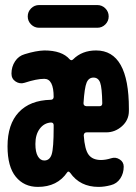

<svg xmlns="http://www.w3.org/2000/svg" viewBox="-20 -730 540 760"><path d="M134.8 -710H365.2Q383.8 -710 397 -696.8Q410.2 -683.6 410.2 -665Q410.2 -646.5 397 -633.3Q383.8 -620.1 365.2 -620.1H134.8Q116.2 -620.1 103 -633.3Q89.8 -646.5 89.8 -665Q89.8 -683.6 103 -696.8Q116.2 -710 134.8 -710ZM374 -309.6Q384.8 -309.6 384.8 -321.3Q383.8 -382.8 376.5 -402.8Q369.1 -422.9 350.1 -422.9Q331.1 -422.9 322.8 -402.8Q314.5 -382.8 310.5 -321.3Q310.5 -310.5 322.3 -309.6ZM192.4 -224.6V-234.4Q192.4 -245.1 181.6 -245.1Q154.3 -243.2 137.2 -220.2Q120.1 -197.3 120.1 -160.2Q120.1 -127.9 129.9 -111.3Q139.6 -94.7 155.3 -94.7Q176.8 -94.7 184.6 -119.1Q192.4 -143.6 192.4 -224.6ZM360.4 -530.3Q490.2 -530.3 490.2 -299.8V-291Q490.2 -254.9 462.9 -230.5Q435.5 -206.1 400.4 -206.1H323.2Q312.5 -206.1 311.5 -194.3Q315.4 -137.7 331.1 -117.2Q346.7 -96.7 379.9 -96.7Q398.4 -96.7 419.9 -103.5Q437.5 -109.4 453.6 -99.1Q469.7 -88.9 469.7 -70.3Q469.7 -43.9 456.1 -23.4Q442.4 -2.9 418.9 2.9Q393.6 9.8 370.1 9.8Q296.9 9.8 257.8 -45.9Q251 -54.7 246.1 -47.9Q207 9.8 129.9 9.8Q75.2 9.8 42.5 -30.3Q9.8 -70.3 9.8 -150.4Q9.8 -238.3 54.2 -285.6Q98.6 -333 180.7 -335Q191.4 -335 192.4 -345.7Q192.4 -418 155.3 -418Q125 -418 77.1 -402.3Q58.6 -396.5 42 -407.2Q25.4 -418 25.4 -438.5Q25.4 -465.8 39.6 -487.3Q53.7 -508.8 78.1 -515.6Q122.1 -529.3 155.3 -530.3Q225.6 -530.3 255.9 -495.1Q262.7 -488.3 269.5 -495.1Q304.7 -530.3 360.4 -530.3Z"/></svg>

Font: Rounded-X Mgen+ 1m bold
Style: Bold
Weight: 700
Designer: [Source Han Sans]
Ryoko NISHIZUKA  (kana & ideographs); Paul D. Hunt (Latin, Greek & Cyrillic); Wenlong ZHANG  (bopomofo
Version: Version 1.059.20150602